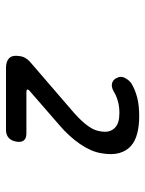

<svg xmlns="http://www.w3.org/2000/svg" viewBox="58 -982 484 640"><g transform="rotate(90 300.0 -662.0)"><path d="M206 -440Q184 -440 173.5 -451Q163 -462 167 -485Q168 -495 173 -504Q178 -513 186 -520L345 -657Q358 -668 370 -679.5Q382 -691 392 -703Q402 -715 408.5 -727Q415 -739 417 -751Q421 -769 418 -781.5Q415 -794 406.5 -802.5Q398 -811 385.5 -814.5Q373 -818 356 -818Q336 -818 317.5 -813Q299 -808 283 -798Q268 -790 256 -794Q244 -798 239 -811Q233 -823 239.5 -836Q246 -849 258 -858Q278 -870 304 -877Q330 -884 368 -884Q399 -884 424.5 -877.5Q450 -871 466.5 -856.5Q483 -842 490 -818Q497 -794 491 -759Q488 -740 480 -722Q472 -704 459.5 -686Q447 -668 431 -650.5Q415 -633 396 -617L281 -517Q278 -514 278.5 -511Q279 -508 287 -508H425Q441 -508 448 -499.5Q455 -491 452 -474Q449 -457 439 -448.5Q429 -440 413 -440Z"/></g></svg>

Font: Maple Mono
Style: Italic
Weight: 400
Italic angle: -10°
Monospace: yes
Designer: subframe7536
Version: Version 7.300